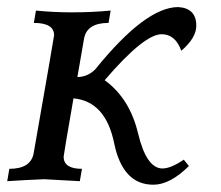

<svg xmlns="http://www.w3.org/2000/svg" viewBox="-21 -502 612 532"><path d="M403.8 9.8Q318.8 9.8 295.2 -105.7Q271.5 -221.2 182.6 -229.5Q156.2 -77.6 155.3 -67.9Q155.3 -34.2 206.1 -34.2L200.2 0L101.6 -5.4Q49.8 -3.4 -1 0L4.9 -34.2Q64.5 -34.2 72.3 -77.6Q127.9 -395 128.9 -404.3Q128.9 -438.5 72.8 -438.5L78.6 -472.7Q127.4 -467.8 177.7 -467.8Q234.4 -467.8 285.6 -472.7L279.8 -438.5Q219.7 -438.5 211.9 -395L193.4 -288.6Q221.2 -288.6 242.7 -309.6Q382.3 -482.4 472.7 -482.4Q522.9 -479.5 522.9 -430.7Q522.9 -397 481.4 -361.3Q464.8 -407.2 426.8 -407.2Q378.4 -407.2 269 -279.8Q338.4 -229.5 361.6 -132.3Q384.8 -35.2 429.2 -35.2Q452.1 -35.2 488.3 -59.6L502.4 -42Q450.2 9.8 403.8 9.8Z"/></svg>

Font: Kelvinch
Style: Italic
Weight: 400
Italic angle: -10°
Designer: Paul James Miller
Foundry: High-Logic / Made with FontCreator
Version: Version 3.40;July 22, 2017;FontCreator 11.0.0.2388 64-bit